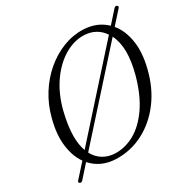

<svg xmlns="http://www.w3.org/2000/svg" viewBox="-169 -895 1072 1082"><g transform="rotate(-30 367.0 -353.5)"><path d="M47 26.5Q37 20.5 47.5 9.5L123 -74.5Q87 -125 77.8 -200.2Q68.5 -275.5 94 -370Q113.5 -445.5 153.5 -509Q193.5 -572.5 247.8 -618.5Q302 -664.5 365 -689.2Q428 -714 494 -712Q584 -709 642 -652.5L709.5 -728Q719.5 -739 729 -732Q738.5 -726 728.5 -715L657.5 -636Q698 -587.5 710.5 -512.5Q723 -437.5 700 -343Q673 -230.5 612.5 -149.8Q552 -69 469.2 -26.5Q386.5 16 293 13Q196 9.5 137 -57L66 22.5Q56 32.5 47 26.5ZM148.5 -217.5Q148.5 -162 164 -120L607.5 -614.5Q564 -678.5 484 -682Q419.5 -684.5 356.5 -647Q293.5 -609.5 244 -538.5Q194.5 -467.5 170 -370Q159 -325.5 153.8 -287.2Q148.5 -249 148.5 -217.5ZM305 -17Q368.5 -15 429.8 -49Q491 -83 541.5 -155.8Q592 -228.5 623 -341.5Q644 -420.5 644 -482.5Q643.5 -547 620 -594L174 -97.5Q194 -59 228 -38.8Q262 -18.5 305 -17Z"/></g></svg>

Font: Fraunces 72pt Soft Light
Style: Italic
Weight: 300
Italic angle: -16°
Version: Version 1.000;[b76b70a41]